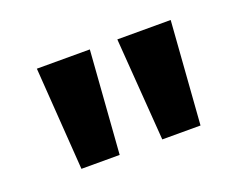

<svg xmlns="http://www.w3.org/2000/svg" viewBox="-56 -948 576 453"><g transform="rotate(-20 232.5 -722.0)"><path d="M83 -593H179L198 -851H65ZM286 -593H382L401 -851H267Z"/></g></svg>

Font: Noto Sans Tamil UI SemiCondensed
Style: Bold
Weight: 700
Width: 4
Designer: Jelle Bosma - Monotype Design Team
Foundry: Monotype Imaging Inc.
Version: Version 2.004